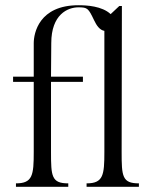

<svg xmlns="http://www.w3.org/2000/svg" viewBox="-20 -714 581 734"><path d="M379 -133V-596C361 -599 349 -617 340 -636C318 -682 315 -686 280 -686C239 -686 176 -659 176 -549L175 -421H297V-401H175V-133C175 -40 177 -13 241 -13V0H41V-13C105 -13 109 -45 109 -133V-401H30V-421H109V-549C109 -587 129 -694 280 -694C311 -694 370 -691 403 -660C418 -674 436 -691 436 -691H446L445 -133C445 -40 447 -13 511 -13V0H311V-13C375 -13 379 -45 379 -133Z"/></svg>

Font: Open Baskerville 0.0.53
Style: Normal
Weight: 400
Designer: Isaac Moore, James Puckett, Rob Mientjes
Foundry: The Open Baskerville Project
Version: 0.0.53 (g939f078)